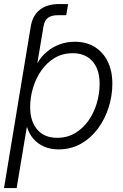

<svg xmlns="http://www.w3.org/2000/svg" viewBox="-30 -741 618 965"><path d="M92.8 -415 110.4 -522.5 124.5 -607.4Q133.8 -663.6 170.4 -692.1Q207 -720.7 267.6 -720.7Q281.2 -720.7 292.2 -720.5Q303.2 -720.2 312.5 -720.2L302.7 -664.6Q294.4 -664.6 281.5 -664.6Q268.6 -664.6 261.7 -664.6Q227.5 -664.6 210.4 -651.1Q193.4 -637.7 188.5 -607.4L174.3 -522.5L156.2 -415ZM-9.8 204.1 110.4 -522.5H172.9L156.7 -424.3H158.2Q176.3 -456.1 204.8 -480.2Q233.4 -504.4 269.5 -517.8Q305.7 -531.2 345.7 -531.2Q403.8 -531.2 446 -505.1Q488.3 -479 511.5 -431.6Q534.7 -384.3 534.7 -320.3Q534.7 -259.8 515.9 -200.7Q497.1 -141.6 461.9 -94.2Q426.8 -46.9 377 -18.6Q327.1 9.8 264.6 9.8Q222.7 9.8 190.7 -4.6Q158.7 -19 137.5 -43.9Q116.2 -68.8 106.4 -101.1H104.5L53.7 204.1ZM257.3 -48.3Q307.6 -48.3 347.2 -71.8Q386.7 -95.2 414.3 -134.3Q441.9 -173.3 456.3 -221.7Q470.7 -270 470.7 -319.8Q470.7 -392.6 434.6 -433.1Q398.4 -473.6 335.9 -473.6Q284.7 -473.6 245.1 -450Q205.6 -426.3 178 -387Q150.4 -347.7 136 -299.6Q121.6 -251.5 121.6 -202.6Q121.6 -131.3 157.2 -89.8Q192.9 -48.3 257.3 -48.3Z"/></svg>

Font: Inter 28pt Light
Style: Italic
Weight: 300
Italic angle: -9.3988°
Designer: Rasmus Andersson
Foundry: rsms
Version: Version 4.001;git-66647c0bb